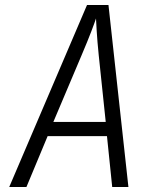

<svg xmlns="http://www.w3.org/2000/svg" viewBox="-20 -750 640 770"><path d="M17 0H86L171 -204H409L430 0H495L415 -730H329ZM194 -261 307 -528C340 -605 360 -660 365 -676C366 -660 368 -605 376 -528L404 -261Z"/></svg>

Font: JetBrains Mono ExtraLight
Style: Italic
Weight: 240
Italic angle: -9°
Monospace: yes
Designer: Philipp Nurullin, Konstantin Bulenkov
Foundry: JetBrains
Version: Version 2.305